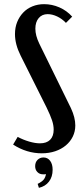

<svg xmlns="http://www.w3.org/2000/svg" viewBox="-20 -728 405 923"><path d="M238 -105Q238 -126 230 -150Q222 -174 204 -211L79 -461Q52 -515 52 -564Q52 -596 62.5 -622Q73 -648 91.5 -667.5Q110 -687 136 -697.5Q162 -708 192 -708Q230 -708 265.5 -692.5Q301 -677 327 -648L297 -618Q278 -638 254.5 -649Q231 -660 209 -660Q182 -660 166 -641Q150 -622 150 -590Q150 -557 169 -518L321 -208Q342 -163 342 -125Q342 -96 330 -71.5Q318 -47 296.5 -29Q275 -11 245.5 -1Q216 9 181 9Q108 9 43 -33L65 -70Q91 -56 120 -47.5Q149 -39 172 -39Q204 -39 221 -56Q238 -73 238 -105ZM201 109Q197 110 193.5 110Q190 110 187 110Q170 110 159.5 99Q149 88 149 71Q149 52 160.5 40.5Q172 29 189 29Q209 29 221 45Q233 61 233 88Q233 122 215.5 145Q198 168 167 175L161 156Q181 146 189.5 136Q198 126 201 109Z"/></svg>

Font: Moniqa Paragraph
Style: Bold
Weight: 700
Designer: Rajesh Rajput
Foundry: Rajesh Rajput
Version: Version 1.000